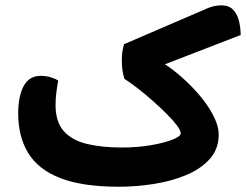

<svg xmlns="http://www.w3.org/2000/svg" viewBox="-20 -693 934 729"><path d="M432.1 16Q292.4 16 208.5 -16.9Q124.7 -49.8 86.9 -112.2Q49.1 -174.6 49.1 -262.2Q49.1 -327.2 69.8 -366.1Q90.5 -405 134.5 -405Q154.8 -405 173 -399.5Q191.1 -394 200.9 -386.9Q197.4 -369 194.2 -343.2Q190.9 -317.4 190.9 -294.7Q190.9 -230.2 222.2 -195.1Q253.5 -160 310.3 -146.5Q367.1 -132.9 443.4 -132.9Q501.3 -132.9 552.4 -141.6Q603.5 -150.3 634.8 -162.8Q666.2 -175.4 666.2 -186.4Q666.2 -197.3 651.5 -217.1Q636.8 -236.8 612.5 -261Q588.2 -285.1 559.7 -310.3Q531.3 -335.6 503.1 -357.4Q474.9 -379.2 452.2 -393.9Q447.6 -409.2 445.1 -425.9Q442.6 -442.6 442.6 -464.6Q442.6 -484 444.5 -496.1Q446.4 -508.3 450.9 -525.1L767.8 -661.6Q778.5 -666.6 793.4 -669.7Q808.2 -672.8 820.5 -672.8Q848 -672.8 863.5 -657.7Q879.1 -642.6 886.3 -617.2Q893.4 -591.8 893.9 -560.1L561.3 -431.6L584.2 -461.6Q610.4 -448.2 641 -424.1Q671.6 -400.1 701.6 -370.3Q731.6 -340.5 756.2 -307.9Q780.7 -275.2 795.5 -242.6Q810.4 -210.1 810.4 -182.1Q810.4 -126.9 776 -88.9Q741.6 -50.9 685.8 -27.9Q630 -4.8 563.3 5.6Q496.6 16 432.1 16Z"/></svg>

Font: Baloo Bhaijaan 2
Style: Regular
Weight: 400
Designer: Sanskriti Dholi, Noopur Datye and Ek Type
Foundry: Ek Type
Version: Version 1.701